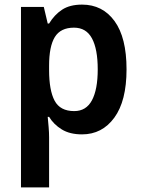

<svg xmlns="http://www.w3.org/2000/svg" viewBox="-20 -573 614 833"><path d="M336 -553Q425 -553 477 -481.5Q529 -410 529 -272Q529 -135 476 -62.5Q423 10 336 10Q283 10 248 -11.5Q213 -33 193 -66H187Q189 -45 191 -21.5Q193 2 193 22V240H71V-543H170L187 -471H193Q216 -509 249.5 -531Q283 -553 336 -553ZM301 -453Q243 -453 218 -412.5Q193 -372 193 -288V-269Q193 -181 217 -136Q241 -91 302 -91Q354 -91 379 -138Q404 -185 404 -272Q404 -360 379 -406.5Q354 -453 301 -453Z"/></svg>

Font: Noto Sans Georgian SemiCondensed SemiBold
Style: Regular
Weight: 600
Width: 4
Designer: Monotype Design Team, Akaki Razmadze
Foundry: Google LLC
Version: Version 2.005; ttfautohint (v1.8.4.7-5d5b)